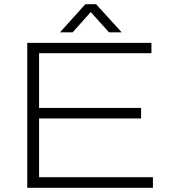

<svg xmlns="http://www.w3.org/2000/svg" viewBox="-20 -889 818 909"><path d="M109 0V-686H697V-637H165V-378H648V-328H165V-50H704V0ZM264 -736 384 -869H435L556 -736H496L396 -847H423L324 -736Z"/></svg>

Font: Archivo SemiExpanded Thin
Style: Regular
Weight: 250
Width: 6
Designer: Hector Gatti
Foundry: Omnibus-Type
Version: Version 2.001